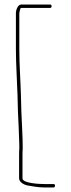

<svg xmlns="http://www.w3.org/2000/svg" viewBox="-20 -733 312 845"><path d="M50 -675V-517C50 -450 55 -384 57 -316L59 -241C60 -216 61 -195 62 -177L64 -123C65 -105 65 -91 65 -80C64 -69 64 -59 64 -48V52C64 68 85 80 100 83C124 87 148 92 176 92H215C220 92 222 89 222 84C222 79 220 77 215 77H176C155 77 79 74 79 52V-48C79 -59 79 -69 80 -80C80 -136 76 -185 74 -242L72 -317C70 -385 65 -450 65 -517V-675C65 -677 69 -700 73 -698H200C205 -698 207 -701 207 -706C207 -711 205 -713 200 -713H73C59 -713 50 -690 50 -675Z"/></svg>

Font: Electronic
Style: UltTh
Weight: 100
Version: Version 1.011